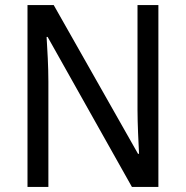

<svg xmlns="http://www.w3.org/2000/svg" viewBox="-20 -734 730 754"><path d="M602 0V-714H520V-302C520 -247 524 -172 526 -130H522L191 -714H88V0H170V-413C170 -475 166 -539 163 -589H167L498 0Z"/></svg>

Font: Noto Sans Lao SemiCondensed
Style: Regular
Weight: 400
Width: 4
Designer: Monotype Design Team
Foundry: Monotype Imaging Inc.
Version: Version 2.004